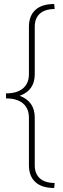

<svg xmlns="http://www.w3.org/2000/svg" viewBox="-20 -762 315 956"><path d="M252 -717Q204 -717 178.5 -694Q153 -671 153 -629V-392Q153 -312 78 -285Q153 -257 153 -177V61Q153 103 178.5 126Q204 149 252 149L250 174Q188 174 156 144.5Q124 115 124 60V-176Q124 -222 94.5 -247Q65 -272 10 -272V-297Q65 -297 94.5 -322Q124 -347 124 -393V-628Q124 -683 156 -712.5Q188 -742 250 -742Z"/></svg>

Font: Human Sans ExtraLight
Style: Regular
Weight: 200
Designer: Tim Radville
Foundry: Continuum
Version: Version 1.000;FEAKit 1.0